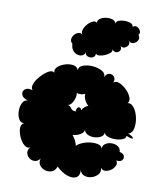

<svg xmlns="http://www.w3.org/2000/svg" viewBox="-88 -854 800 947"><g transform="rotate(10 311.5 -380.5)"><path d="M258 -18Q252 3 236 9.5Q220 16 202.5 11.5Q185 7 174 -7Q163 -21 169 -42Q158 -27 143 -25.5Q128 -24 115.5 -33Q103 -42 99.5 -56.5Q96 -71 108 -87Q93 -80 78 -93.5Q63 -107 53 -129.5Q43 -152 43 -172Q43 -192 58 -199Q40 -199 31 -216Q22 -233 22 -256Q22 -279 31 -296Q40 -313 57 -313Q30 -321 25 -337Q20 -353 32.5 -364Q45 -375 72 -367Q63 -375 66.5 -390.5Q70 -406 82 -423Q94 -440 109 -453.5Q124 -467 138.5 -473Q153 -479 162 -471Q157 -488 171.5 -501Q186 -514 208 -520.5Q230 -527 249 -523.5Q268 -520 273 -503Q274 -522 295.5 -529.5Q317 -537 343.5 -535Q370 -533 390 -522Q410 -511 408 -492Q416 -511 430.5 -512.5Q445 -514 454.5 -503Q464 -492 457 -473Q468 -484 486.5 -476.5Q505 -469 522.5 -452Q540 -435 547.5 -416Q555 -397 544 -386Q559 -389 571.5 -376Q584 -363 591.5 -342Q599 -321 600 -298.5Q601 -276 595 -259Q589 -242 573 -239Q602 -226 599 -219.5Q596 -213 567 -226Q567 -213 550.5 -206.5Q534 -200 513 -200Q492 -200 475.5 -206.5Q459 -213 459 -226Q459 -209 444 -200.5Q429 -192 409.5 -191.5Q390 -191 375 -199.5Q360 -208 360 -224Q361 -207 343.5 -196.5Q326 -186 304 -184Q314 -172 320.5 -158.5Q327 -145 329 -134Q339 -145 359 -153Q379 -161 400 -163Q421 -165 437.5 -160.5Q454 -156 457 -142Q457 -159 470.5 -168Q484 -177 502 -177Q520 -177 533.5 -168Q547 -159 547 -142Q567 -138 571 -125.5Q575 -113 566 -103.5Q557 -94 538 -98Q547 -85 541 -71.5Q535 -58 521.5 -48.5Q508 -39 493.5 -38Q479 -37 470 -49Q476 -30 464.5 -16Q453 -2 434 4Q415 10 397.5 4.5Q380 -1 374 -20Q376 7 359.5 17Q343 27 315.5 18.5Q288 10 258 -18ZM299 -301Q299 -321 310 -323.5Q321 -326 325 -311Q328 -320 337 -328Q346 -336 356 -339Q344 -348 336 -365Q328 -382 331 -395Q322 -390 309.5 -389Q297 -388 288 -392Q291 -381 287 -366Q283 -351 274.5 -339Q266 -327 255 -326Q268 -323 274.5 -312Q281 -301 299 -301ZM225 -627Q214 -636 215 -648Q216 -660 224.5 -670.5Q233 -681 245 -684.5Q257 -688 268 -679Q258 -687 262 -701.5Q266 -716 277.5 -730Q289 -744 303 -751Q317 -758 326 -750Q325 -763 337.5 -771.5Q350 -780 368 -782Q386 -784 400.5 -779Q415 -774 416 -760Q416 -772 429.5 -777.5Q443 -783 460 -783Q477 -783 490 -777.5Q503 -772 503 -760Q513 -770 524.5 -764.5Q536 -759 541.5 -747.5Q547 -736 538 -727Q549 -713 542 -700Q535 -687 520.5 -682.5Q506 -678 495 -692Q505 -680 499 -668.5Q493 -657 480.5 -653Q468 -649 458 -661Q469 -648 464 -637Q459 -626 447 -623.5Q435 -621 424 -634Q428 -625 418.5 -616Q409 -607 394 -600.5Q379 -594 365.5 -593Q352 -592 348 -600Q348 -584 335.5 -578.5Q323 -573 310 -578.5Q297 -584 297 -600Q297 -587 286.5 -581Q276 -575 262 -577.5Q248 -580 237 -592Q226 -604 225 -627Z"/></g></svg>

Font: Rubik Bubbles
Style: Regular
Weight: 400
Designer: Hubert and Fischer, NaN
Foundry: Hubert and Fischer, NaN
Version: Version 2.200